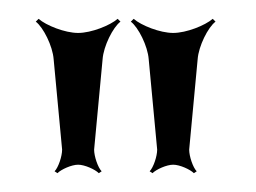

<svg xmlns="http://www.w3.org/2000/svg" viewBox="-20 -797 272 204"><path d="M18 -774C26 -768 36 -748 37 -734L46 -638C46 -631 42 -619 38 -615L41 -613C45 -617 56 -622 63 -622C70 -622 81 -617 85 -613L88 -615C84 -619 80 -631 80 -638L89 -734C90 -748 100 -768 108 -774L105 -777C97 -770 77 -762 63 -762C49 -762 29 -770 21 -777ZM119 -774C127 -768 137 -748 138 -734L147 -638C147 -631 143 -619 139 -615L142 -613C146 -617 157 -622 164 -622C171 -622 182 -617 186 -613L189 -615C185 -619 181 -631 181 -638L190 -734C191 -748 201 -768 209 -774L206 -777C198 -770 178 -762 164 -762C150 -762 130 -770 122 -777Z"/></svg>

Font: Armata Saber
Style: Rg
Weight: 400
Designer: Jasper
Foundry: Cannot Into Space Fonts
Version: Version 0.970